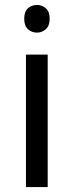

<svg xmlns="http://www.w3.org/2000/svg" viewBox="-20 -757 298 777"><path d="M173 -536V0H85V-536ZM130 -737Q150 -737 165.5 -723.5Q181 -710 181 -681Q181 -653 165.5 -639Q150 -625 130 -625Q108 -625 93 -639Q78 -653 78 -681Q78 -710 93 -723.5Q108 -737 130 -737Z"/></svg>

Font: hexusinhala05
Style: Book
Weight: 400
Designer: Jelle Bosma - Monotype Design Team
Foundry: Monotype Imaging Inc.
Version: Version 2.003